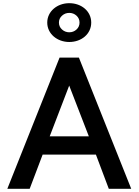

<svg xmlns="http://www.w3.org/2000/svg" viewBox="-20 -1187 871 1207"><path d="M415.5 -923C492 -923 553.5 -973.5 553.5 -1045C553.5 -1116.5 492 -1167 415.5 -1167C339.5 -1167 277 -1115.5 277 -1045C277 -974.5 339.5 -923 415.5 -923ZM415.5 -984C398 -984 382.5 -990 370 -1001.5C357 -1013 350.5 -1027.5 350.5 -1045C350.5 -1062.5 357 -1077 370 -1088.5C382.5 -1100 398 -1106 415.5 -1106C433 -1106 448.5 -1100 461 -1088.5C473.5 -1077 480 -1062.5 480 -1045C480 -1027.5 473.5 -1013 461 -1001.5C448.5 -990 433 -984 415.5 -984ZM166.5 0 248 -215H583L664 0H805L476 -825H354.5L26 0ZM415 -649 538.5 -330H292.5Z"/></svg>

Font: Spartan SemiBold
Style: Regular
Weight: 600
Designer: Matt Bailey, Mirko Velimirovic
Foundry: Matt Bailey
Version: Version 1.003